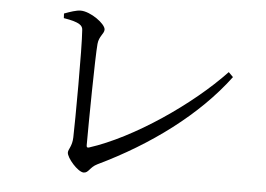

<svg xmlns="http://www.w3.org/2000/svg" viewBox="-49 -740 1098 794"><g transform="rotate(5 500.0 -343.0)"><path d="M187 -658 188 -639C257 -628 267 -614 268 -597C274 -522 272 -212 270 -151C269 -114 253 -101 253 -87C253 -65 301 -10 325 -10C346 -10 348 -34 379 -49C592 -151 783 -292 906 -457L887 -476C751 -332 519 -173 338 -115C330 -113 328 -116 328 -124C328 -216 331 -490 336 -545C339 -577 360 -589 360 -606C360 -630 296 -676 255 -676C237 -676 211 -667 187 -658Z"/></g></svg>

Font: Harano Aji Mincho
Style: Regular
Weight: 400
Foundry: Masamichi Hosoda
Version: HaranoAjiMincho-Regular version 20230610;ttx 4.39.4